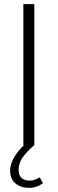

<svg xmlns="http://www.w3.org/2000/svg" viewBox="-20 -702 279 929"><path d="M93 0V-682H146V0ZM119 207Q82 207 55.5 186Q29 165 29 123Q29 89 53.5 51Q78 13 115 -16L146 0Q111 30 90.5 58.5Q70 87 70 119Q70 146 84.5 159Q99 172 124 172Q138 172 149 167.5Q160 163 172 156L188 184Q174 195 157 201Q140 207 119 207Z"/></svg>

Font: Outfit Thin ExtraLight
Style: Regular
Weight: 250
Version: Version 1.100;gftools[0.9.27]